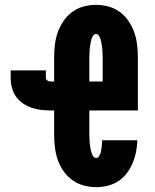

<svg xmlns="http://www.w3.org/2000/svg" viewBox="-20 -763 640 791"><path d="M377 8Q350 8 324.5 1Q299 -6 277.5 -21.5Q256 -37 241 -59Q226 -81 217.5 -106Q209 -131 206 -157.5Q203 -184 203 -210V-308H188Q168 -308 148 -310.5Q128 -313 109 -319.5Q90 -326 73 -338Q56 -350 45 -366.5Q34 -383 29 -402.5Q24 -422 24 -442V-473H169V-442Q169 -436 175 -431.5Q181 -427 188 -427H203V-525Q203 -551 206 -577.5Q209 -604 217.5 -628.5Q226 -653 241 -675.5Q256 -698 277 -713.5Q298 -729 323.5 -736Q349 -743 375 -743Q402 -743 427.5 -736Q453 -729 474 -713.5Q495 -698 510 -675.5Q525 -653 533.5 -628.5Q542 -604 545 -577.5Q548 -551 548 -525V-308H348V-210Q348 -203 348.5 -196.5Q349 -190 349 -183Q349 -176 350 -169.5Q351 -163 352 -156Q353 -149 354.5 -142.5Q356 -136 358.5 -129.5Q361 -123 365.5 -117.5Q370 -112 377 -112Q383 -112 387 -118Q391 -124 393.5 -130.5Q396 -137 397 -144Q398 -151 399 -158Q400 -165 400 -171.5Q400 -178 401 -185H546Q545 -161 540.5 -137.5Q536 -114 526.5 -91.5Q517 -69 502.5 -49.5Q488 -30 468 -17Q448 -4 424.5 2Q401 8 377 8ZM403 -427V-525Q403 -532 402.5 -538.5Q402 -545 402 -552Q402 -559 401 -565.5Q400 -572 399 -579Q398 -586 396.5 -592.5Q395 -599 393 -605Q391 -611 386.5 -617Q382 -623 375 -623Q369 -623 364.5 -617Q360 -611 358 -605Q356 -599 354.5 -592.5Q353 -586 352 -579Q351 -572 350 -565.5Q349 -559 349 -552Q349 -545 348.5 -538.5Q348 -532 348 -525V-427Z"/></svg>

Font: Iosevka Curly Heavy Extended
Style: Regular
Weight: 900
Width: 7
Monospace: yes
Designer: Belleve Invis
Foundry: Belleve Invis
Version: Version 11.1.0; ttfautohint (v1.8.3)